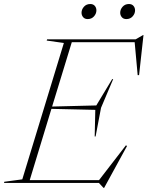

<svg xmlns="http://www.w3.org/2000/svg" viewBox="-63 -911 734 956"><path d="M452.5 24.5 429.5 0H-43L-41.5 -6L48 -18L255 -697L169.5 -709L171.5 -715H612L649.5 -736.5H651.5L629.5 -537H622.5L607.5 -701H294.5L196.5 -380.5L416.5 -386L495.5 -517H500.5L440 -374L413 -231.5H408.5L411.5 -364L193 -369L85 -14H430L564 -187.5L569.5 -184L455.5 24.5ZM373.5 -816Q359 -816 351 -825.5Q343 -835 343 -847.5Q343 -864 355 -877.5Q367 -891 386.5 -891Q401 -891 409 -881.8Q417 -872.5 417 -859.5Q417 -843 405 -829.5Q393 -816 373.5 -816ZM566 -816Q551.5 -816 543.5 -825.5Q535.5 -835 535.5 -847.5Q535.5 -864 547.5 -877.5Q559.5 -891 579 -891Q593.5 -891 601.5 -881.8Q609.5 -872.5 609.5 -859.5Q609.5 -843 597.5 -829.5Q585.5 -816 566 -816Z"/></svg>

Font: Newsreader Display ExtraLight
Style: Italic
Weight: 275
Italic angle: -17°
Designer: Hugues Gentile
Foundry: Production Type
Version: Version 1.001